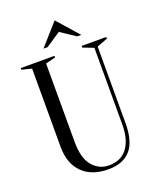

<svg xmlns="http://www.w3.org/2000/svg" viewBox="-163 -986 896 1097"><g transform="rotate(-20 285.0 -437.5)"><path d="M30 0ZM485 -200Q485 -87 438.5 -36Q392 15 305 15Q203 15 146.5 -41.5Q90 -98 90 -200V-675L30 -690V-700H235V-690L175 -675V-200Q175 -99 215 -52Q255 -5 315 -5Q349 -5 376.5 -16.5Q404 -28 423.5 -52Q443 -76 454 -112.5Q465 -149 465 -200V-665L400 -690V-700H550V-690L485 -665ZM215 -760H190L305 -890L420 -760H395L305 -820Z"/></g></svg>

Font: Oranienbaum
Style: Regular
Weight: 400
Designer: Oleg Pospelov and Jovanny Lemonad
Foundry: Oleg Pospelov and jovanny Lemonad
Version: Version 1.001; ttfautohint (v0.91) -l 8 -r 50 -G 200 -x 0 -w